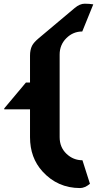

<svg xmlns="http://www.w3.org/2000/svg" viewBox="-20 -874 514 1012"><path d="M471.7 -851.1 413.6 -708Q365.2 -708 329.8 -672.9Q294.4 -637.7 294.4 -586.4V-150.9Q294.4 -97.7 330.3 -63.5Q366.2 -29.3 414.6 -29.3L454.1 94.7Q427.2 117.2 401.9 117.2Q283.7 117.2 204.1 29.8Q138.2 -42.5 138.2 -150.9V-297.9H2.4V-302.7L116.7 -439H138.2V-581.1Q138.2 -611.3 148.9 -632.8Q157.7 -650.4 184.6 -672.9L374 -832Q400.9 -854.5 426.3 -854.5Q449.7 -854.5 471.7 -851.1Z"/></svg>

Font: Gothica
Style: Bold
Weight: 700
Designer: Wojciech Kalinowski "wmk69" (wmk69@o2.pl)
Foundry: Wojciech Kalinowski "wmk69" (wmk69@o2.pl)
Version: Version 2.1.0; 2021-05-14